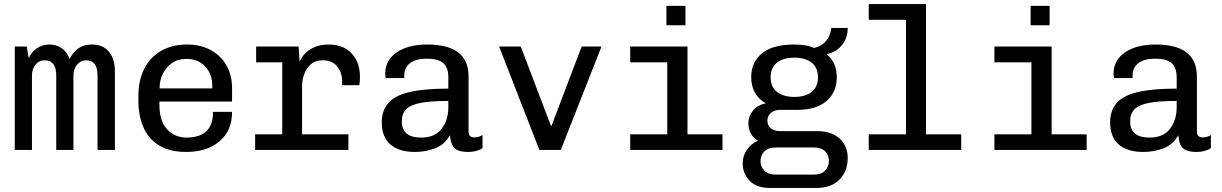

<svg xmlns="http://www.w3.org/2000/svg" viewBox="-20 -741 6040 949"><path d="M53 0V-511H112L122 -454Q137 -486 164 -503.5Q191 -521 224 -521Q258 -521 284.5 -503Q311 -485 324 -450Q342 -484 368 -502.5Q394 -521 434 -521Q489 -521 518.5 -485.5Q548 -450 548 -386V0H462V-368Q462 -443 406 -443Q379 -443 361 -421.5Q343 -400 343 -368V0H258V-368Q258 -443 200 -443Q173 -443 155.5 -421.5Q138 -400 138 -368V0Z M900 10Q819 10 766.5 -22Q714 -54 689 -111.5Q664 -169 664 -245V-266Q664 -344 693 -401Q722 -458 776 -489.5Q830 -521 904 -521Q972 -521 1022.5 -493Q1073 -465 1100 -416.5Q1127 -368 1127 -307V-239H768V-222Q768 -143 806 -102Q844 -61 902 -61Q966 -61 999.5 -92Q1033 -123 1033 -188H1127Q1127 -95 1065 -42.5Q1003 10 900 10ZM769 -304H1029V-319Q1029 -375 994 -412.5Q959 -450 902 -450Q859 -450 829.5 -429Q800 -408 784.5 -375.5Q769 -343 769 -309Z M1241 0V-77H1375V-433H1246V-511H1456L1461 -436Q1478 -476 1516 -498.5Q1554 -521 1603 -521Q1678 -521 1718.5 -476.5Q1759 -432 1759 -363Q1759 -352 1758.5 -342.5Q1758 -333 1756 -320H1671V-341Q1671 -381 1647 -412Q1623 -443 1573 -443Q1539 -443 1517 -424Q1495 -405 1484 -375.5Q1473 -346 1473 -315V-77H1702V0Z M2031 10Q1952 10 1909.5 -27Q1867 -64 1867 -136Q1867 -195 1899.5 -232Q1932 -269 2004 -286Q2076 -303 2196 -303V-359Q2196 -407 2171 -429Q2146 -451 2089 -451Q2036 -451 2007 -429Q1978 -407 1978 -367V-355H1886Q1884 -372 1884 -377Q1884 -443 1940.5 -482Q1997 -521 2092 -521Q2296 -521 2296 -363V-92Q2296 -75 2303.5 -68.5Q2311 -62 2325 -62Q2348 -62 2365 -74V-9Q2337 10 2293 10Q2248 10 2228 -7.5Q2208 -25 2204 -73Q2178 -26 2131 -8Q2084 10 2031 10ZM1884 -376Q1884 -374 1883.5 -378.5Q1883 -383 1884 -377ZM2062 -61Q2130 -61 2163 -104.5Q2196 -148 2196 -211V-242Q2109 -242 2059 -232.5Q2009 -223 1987.5 -201Q1966 -179 1966 -141Q1966 -61 2062 -61Z M2646 0 2447 -511H2554L2703 -119H2706L2855 -511H2953L2752 0Z M3095 0V-77H3278V-433H3095V-511H3378V-77H3551V0ZM3274 -616V-712H3368V-616Z M3785 188Q3720 188 3685.5 153Q3651 118 3651 67Q3651 29 3672 -1Q3693 -31 3726 -45Q3703 -59 3691 -82Q3679 -105 3679 -131Q3679 -166 3701.5 -194Q3724 -222 3765 -230Q3693 -272 3693 -360Q3693 -434 3746.5 -477.5Q3800 -521 3905 -521Q3966 -521 4005 -504Q4045 -515 4065 -541Q4085 -567 4089 -603H4170Q4170 -553 4141.5 -518Q4113 -483 4067 -474V-472Q4116 -431 4116 -360Q4116 -286 4065.5 -242Q4015 -198 3920 -198H3838Q3808 -198 3790.5 -183.5Q3773 -169 3773 -145Q3773 -120 3790.5 -106.5Q3808 -93 3837 -93H4018Q4089 -93 4129.5 -56.5Q4170 -20 4170 40Q4170 105 4129.5 146.5Q4089 188 4015 188ZM3906 -262Q3961 -262 3992 -287Q4023 -312 4023 -359Q4023 -406 3992 -431Q3961 -456 3906 -456Q3851 -456 3820 -431Q3789 -406 3789 -359Q3789 -312 3820 -287Q3851 -262 3906 -262ZM3813 122H4002Q4039 122 4058 102.5Q4077 83 4077 54Q4077 26 4058.5 7Q4040 -12 4002 -12H3813Q3777 -12 3758 7.5Q3739 27 3739 55Q3739 83 3758 102.5Q3777 122 3813 122Z M4274 0V-77H4458V-643H4274V-721H4557V-77H4731V0Z M4895 0V-77H5078V-433H4895V-511H5178V-77H5351V0ZM5074 -616V-712H5168V-616Z M5631 10Q5552 10 5509.5 -27Q5467 -64 5467 -136Q5467 -195 5499.5 -232Q5532 -269 5604 -286Q5676 -303 5796 -303V-359Q5796 -407 5771 -429Q5746 -451 5689 -451Q5636 -451 5607 -429Q5578 -407 5578 -367V-355H5486Q5484 -372 5484 -377Q5484 -443 5540.5 -482Q5597 -521 5692 -521Q5896 -521 5896 -363V-92Q5896 -75 5903.5 -68.5Q5911 -62 5925 -62Q5948 -62 5965 -74V-9Q5937 10 5893 10Q5848 10 5828 -7.5Q5808 -25 5804 -73Q5778 -26 5731 -8Q5684 10 5631 10ZM5484 -376Q5484 -374 5483.5 -378.5Q5483 -383 5484 -377ZM5662 -61Q5730 -61 5763 -104.5Q5796 -148 5796 -211V-242Q5709 -242 5659 -232.5Q5609 -223 5587.5 -201Q5566 -179 5566 -141Q5566 -61 5662 -61Z"/></svg>

Font: Chivo Mono
Style: Regular
Weight: 400
Monospace: yes
Designer: Hector Gatti
Foundry: Omnibus-Type
Version: Version 1.008; ttfautohint (v1.8.4.7-5d5b)